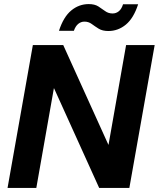

<svg xmlns="http://www.w3.org/2000/svg" viewBox="-20 -921 778 941"><path d="M17 0 141 -700H290L511 -212H512L598 -700H738L614 0H466L245 -488H244L158 0ZM269 -770Q291 -838 329 -869.5Q367 -901 415 -901Q444 -901 462 -889.5Q480 -878 495.5 -866.5Q511 -855 532 -855Q549 -855 562.5 -866Q576 -877 583 -900H657Q635 -832 597 -800.5Q559 -769 511 -769Q482 -769 463.5 -780.5Q445 -792 429.5 -803.5Q414 -815 394 -815Q377 -815 363.5 -804Q350 -793 342 -770Z"/></svg>

Font: DM Sans 28pt ExtraBold
Style: Italic
Weight: 800
Italic angle: -10°
Version: Version 4.004;gftools[0.9.30]